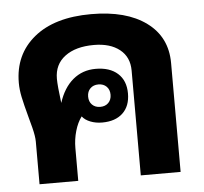

<svg xmlns="http://www.w3.org/2000/svg" viewBox="-46 -634 723 682"><g transform="rotate(-5 315.5 -293.0)"><path d="M571 -388V0H429V-374Q429 -422 395 -449Q361 -476 303 -476Q238 -476 200 -447.5Q162 -419 162 -368Q162 -343 170 -281Q187 -334 221 -362.5Q255 -391 302 -391Q352 -391 380.5 -365.5Q409 -340 409 -294Q409 -249 382.5 -224Q356 -199 309 -199Q286 -199 267 -206.5Q248 -214 238 -227Q223 -207 214.5 -177.5Q206 -148 206 -117V0H68V-152Q68 -171 60 -202.5Q52 -234 50 -240Q37 -288 31.5 -314.5Q26 -341 26 -365Q26 -466 99 -526Q172 -586 303 -586Q428 -586 499.5 -533.5Q571 -481 571 -388ZM267 -295Q267 -277 278 -266Q289 -255 307 -255Q325 -255 336 -266Q347 -277 347 -295Q347 -313 336 -324Q325 -335 307 -335Q289 -335 278 -324Q267 -313 267 -295Z"/></g></svg>

Font: Sarabun ExtraBold
Style: Regular
Weight: 800
Version: Version 1.000; ttfautohint (v1.6)